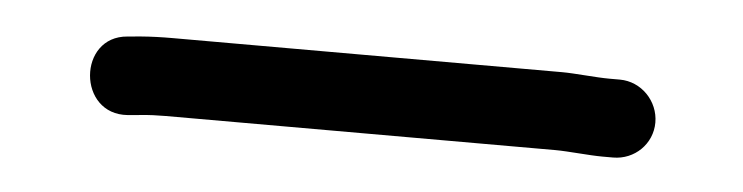

<svg xmlns="http://www.w3.org/2000/svg" viewBox="-24 -26 627 162"><g transform="rotate(5 290.0 55.0)"><path d="M488 89H497C515.3 89 530 74.6 530 56.5C530 38.4 515.3 23 497 23H488C477 23 458.4 21 448 21H118C108.7 21 99.7 21.3 91 22L80 23C38.2 26.2 43.4 92.3 86 89L97 88C103.7 87.3 110.7 87 118 87H448C458.6 87 476.9 89 488 89Z"/></g></svg>

Font: HoneyBee
Style: Reg
Weight: 400
Foundry: Cannot Into Space Fonts
Version: Version 0.89